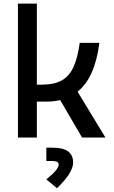

<svg xmlns="http://www.w3.org/2000/svg" viewBox="-20 -752 626 1050"><path d="M78.1 0V-732.4H181.6V-289.1H210Q274.4 -289.1 315.9 -311.3Q357.4 -333.5 381.1 -383.8Q404.8 -434.1 416 -517.6H523.4Q499.5 -327.1 404.3 -250.5L556.6 0H428.7L309.1 -204.6Q274.4 -196.3 234.4 -196.3H181.6V0ZM291.5 277.3 233.4 229Q300.8 175.3 300.8 147.5Q300.8 128.4 265.1 128.4H233.4V55.7H270Q379.9 55.7 379.9 137.2Q379.9 192.4 291.5 277.3Z"/></svg>

Font: CaskaydiaMono NF
Style: Regular
Weight: 400
Designer: Aaron Bell
Foundry: Saja Typeworks
Version: Version 2111.001; ttfautohint (v1.8.4);Nerd Fonts 3.1.1